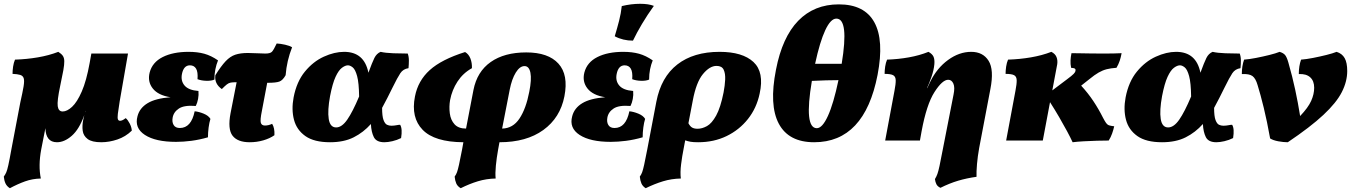

<svg xmlns="http://www.w3.org/2000/svg" viewBox="-36 -740 7121 1011"><path d="M16 251Q0 241 -7 226Q-14 211 -16 190Q-8 179 -3 167.5Q2 156 8 129Q14 102 24 46L71 -201Q83 -254 88 -284Q93 -314 89 -327.5Q85 -341 70.5 -345.5Q56 -350 30 -351Q30 -369 33 -389.5Q36 -410 43 -426Q105 -428 163.5 -438Q222 -448 271 -467Q287 -457 294.5 -446.5Q302 -436 302.5 -418.5Q303 -401 297.5 -370Q292 -339 281 -288Q264 -208 268 -180.5Q272 -153 294 -153Q317 -153 343.5 -177.5Q370 -202 394.5 -258Q419 -314 436 -408L445 -458H638L594 -205Q587 -162 584.5 -140.5Q582 -119 585 -111.5Q588 -104 596 -104Q601 -104 607.5 -106.5Q614 -109 626 -118Q637 -109 647 -89.5Q657 -70 658 -52Q625 -20 582 -5.5Q539 9 497 9Q448 9 425.5 -8Q403 -25 399.5 -51.5Q396 -78 402 -108Q403 -112 404.5 -119Q406 -126 408 -134Q381 -59 342 -25Q303 9 264 9Q234 9 219 -10Q204 -29 203 -65L181 47Q173 90 172.5 128Q172 166 179 200Q135 201 96 215Q57 229 16 251ZM416 -156Q415 -152 413 -148Q415 -152 417 -156Z M891 7Q783 7 727 -29.5Q671 -66 688 -128Q699 -171 741 -196.5Q783 -222 862 -228Q797 -238 768.5 -274Q740 -310 752 -358Q766 -412 820.5 -439.5Q875 -467 957 -467Q1004 -467 1040 -457Q1076 -447 1112 -422Q1103 -400 1098 -375Q1093 -350 1093 -321Q1078 -314 1051.5 -314.5Q1025 -315 1004 -323Q1007 -361 996.5 -378.5Q986 -396 964 -396Q931 -396 922 -350Q915 -314 936 -289.5Q957 -265 1009 -261Q1011 -240 1007 -219Q1003 -198 995 -182Q934 -187 906 -168.5Q878 -150 873 -120Q869 -97 878.5 -81.5Q888 -66 911 -66Q971 -66 989 -154Q1011 -152 1036.5 -141.5Q1062 -131 1072 -114Q1066 -95 1062.5 -68.5Q1059 -42 1059 -17Q1014 -4 971.5 1.5Q929 7 891 7Z M1279 9Q1215 9 1188.5 -25.5Q1162 -60 1178 -144L1210 -307H1209Q1189 -307 1178.5 -305Q1168 -303 1158.5 -295.5Q1149 -288 1132 -271Q1092 -299 1098 -344Q1128 -392 1152 -417.5Q1176 -443 1203 -452Q1230 -461 1269 -461Q1292 -461 1318.5 -459.5Q1345 -458 1361 -458Q1387 -458 1396 -467.5Q1405 -477 1421 -511Q1441 -510 1465.5 -504.5Q1490 -499 1502 -491Q1474 -420 1468 -344Q1453 -317 1435 -310.5Q1417 -304 1375 -304Q1373 -304 1371 -304L1343 -156Q1333 -107 1337.5 -93Q1342 -79 1359 -79Q1378 -79 1397 -88Q1411 -66 1409 -28Q1385 -11 1350.5 -1Q1316 9 1279 9Z M1702 9Q1618 9 1572 -23.5Q1526 -56 1512 -109.5Q1498 -163 1510 -227Q1526 -310 1569.5 -363Q1613 -416 1669 -441.5Q1725 -467 1776 -467Q1882 -467 1904 -357Q1924 -412 1935.5 -435Q1947 -458 1968 -467Q1994 -461 2035.5 -459.5Q2077 -458 2111 -458Q2117 -442 2117 -421.5Q2117 -401 2115 -381Q2087 -377 2072 -354.5Q2057 -332 2031 -279Q2017 -251 2003.5 -224Q1990 -197 1976 -172Q1976 -128 1983.5 -108Q1991 -88 2002 -83Q2013 -78 2024 -78Q2039 -78 2051 -80.5Q2063 -83 2071 -83Q2084 -62 2076 -13Q2054 -2 2030 3.5Q2006 9 1988 9Q1946 9 1932.5 -18Q1919 -45 1917 -87Q1878 -43 1826.5 -17Q1775 9 1702 9ZM1702 -234Q1688 -158 1695 -113.5Q1702 -69 1734 -69Q1764 -69 1792.5 -110Q1821 -151 1855 -232Q1854 -304 1844.5 -339Q1835 -374 1821.5 -385Q1808 -396 1796 -396Q1782 -396 1764.5 -383Q1747 -370 1731 -335.5Q1715 -301 1702 -234Z M2390 251Q2373 241 2366.5 226Q2360 211 2358 190Q2366 179 2370.5 166.5Q2375 154 2381 127Q2387 100 2397 48L2404 9Q2252 8 2189.5 -56.5Q2127 -121 2149 -232Q2165 -315 2227 -371Q2289 -427 2413 -466Q2432 -455 2441 -432Q2450 -409 2449 -381Q2402 -355 2373 -310.5Q2344 -266 2334 -213Q2328 -178 2332.5 -143Q2337 -108 2357.5 -85.5Q2378 -63 2418 -63L2457 -266Q2476 -363 2548 -413.5Q2620 -464 2735 -464Q2851 -464 2904.5 -405Q2958 -346 2936 -233Q2914 -120 2825 -55.5Q2736 9 2594 9L2587 47Q2579 91 2575 132.5Q2571 174 2574 200Q2525 201 2480.5 214.5Q2436 228 2390 251ZM2648 -268 2608 -63Q2665 -64 2699.5 -116Q2734 -168 2751 -257Q2764 -322 2757 -357Q2750 -392 2726 -392Q2701 -392 2680 -358Q2659 -324 2648 -268Z M3180 7Q3072 7 3016 -29.5Q2960 -66 2977 -128Q2988 -171 3030 -196.5Q3072 -222 3151 -228Q3086 -238 3057.5 -274Q3029 -310 3041 -358Q3055 -412 3109.5 -439.5Q3164 -467 3246 -467Q3293 -467 3329 -457Q3365 -447 3401 -422Q3392 -400 3387 -375Q3382 -350 3382 -321Q3367 -314 3340.5 -314.5Q3314 -315 3293 -323Q3296 -361 3285.5 -378.5Q3275 -396 3253 -396Q3220 -396 3211 -350Q3204 -314 3225 -289.5Q3246 -265 3298 -261Q3300 -240 3296 -219Q3292 -198 3284 -182Q3223 -187 3195 -168.5Q3167 -150 3162 -120Q3158 -97 3167.5 -81.5Q3177 -66 3200 -66Q3260 -66 3278 -154Q3300 -152 3325.5 -141.5Q3351 -131 3361 -114Q3355 -95 3351.5 -68.5Q3348 -42 3348 -17Q3303 -4 3260.5 1.5Q3218 7 3180 7ZM3297 -526Q3244 -526 3201 -549Q3214 -592 3224 -631Q3234 -670 3238 -708Q3288 -720 3335 -720Q3379 -720 3407 -709Q3373 -662 3344.5 -614Q3316 -566 3297 -526Z M3364 251Q3348 241 3341.5 226Q3335 211 3333 190Q3341 179 3345.5 166.5Q3350 154 3356 127Q3362 100 3372 48L3420 -204Q3445 -334 3530.5 -400.5Q3616 -467 3753 -467Q3874 -467 3931.5 -413.5Q3989 -360 3964 -247Q3948 -171 3902.5 -113.5Q3857 -56 3790 -23.5Q3723 9 3640 9Q3615 9 3600.5 6.5Q3586 4 3572 -1L3563 47Q3556 81 3550.5 124.5Q3545 168 3549 200Q3500 201 3455.5 214.5Q3411 228 3364 251ZM3612 -211 3589 -91Q3598 -74 3609 -68Q3620 -62 3637 -62Q3661 -62 3686.5 -76Q3712 -90 3735 -131.5Q3758 -173 3774 -253Q3781 -289 3782.5 -321Q3784 -353 3774.5 -373Q3765 -393 3737 -393Q3701 -393 3665.5 -350Q3630 -307 3612 -211Z M4251 9Q4117 9 4065 -88.5Q4013 -186 4050 -373Q4083 -544 4167 -630.5Q4251 -717 4381 -717Q4516 -717 4568 -622.5Q4620 -528 4585 -346Q4516 9 4251 9ZM4368 -642Q4338 -642 4309.5 -581Q4281 -520 4256 -404H4396Q4435 -642 4368 -642ZM4265 -65Q4294 -65 4323.5 -129.5Q4353 -194 4379 -318Q4346 -318 4313.5 -317Q4281 -316 4239 -314Q4197 -65 4265 -65Z M4625 0 4674 -262Q4681 -298 4680.5 -317.5Q4680 -337 4667 -344Q4654 -351 4622 -351Q4622 -369 4625 -389.5Q4628 -410 4635 -426Q4694 -428 4750 -438Q4806 -448 4853 -467Q4873 -456 4879.5 -441.5Q4886 -427 4884 -402Q4881 -370 4868.5 -334.5Q4856 -299 4846 -278V-275L4863 -311Q4898 -382 4956.5 -424.5Q5015 -467 5078 -467Q5140 -467 5169.5 -420Q5199 -373 5179 -271L5120 39Q5112 83 5108.5 124Q5105 165 5106 191Q5055 198 5009.5 211.5Q4964 225 4916 249Q4901 242 4895 230.5Q4889 219 4887 203Q4895 190 4900 176Q4905 162 4911 134.5Q4917 107 4927 54L4985 -242Q4993 -280 4984 -300Q4975 -320 4957 -320Q4926 -320 4884.5 -255Q4843 -190 4817 -50L4808 0Z M5262 0 5311 -262Q5318 -298 5317.5 -317.5Q5317 -337 5304 -344Q5291 -351 5259 -351Q5259 -369 5262 -389.5Q5265 -410 5272 -426Q5334 -428 5392.5 -438Q5451 -448 5500 -467Q5520 -457 5527 -440Q5534 -423 5531 -402L5505 -264L5582 -322Q5609 -342 5617.5 -351Q5626 -360 5627 -366Q5629 -374 5624.5 -378Q5620 -382 5604 -383Q5600 -403 5601 -422Q5602 -441 5606 -460Q5618 -460 5645.5 -459.5Q5673 -459 5708 -458.5Q5743 -458 5776 -458Q5804 -458 5827.5 -458.5Q5851 -459 5870 -460Q5866 -438 5860 -420Q5854 -402 5843 -383Q5813 -381 5791.5 -375.5Q5770 -370 5749 -358Q5728 -346 5700 -323L5657 -289Q5693 -250 5721 -208Q5749 -166 5772 -120Q5782 -101 5788.5 -92Q5795 -83 5804 -80Q5813 -77 5831 -75Q5827 -57 5820 -37Q5813 -17 5802 0Q5777 0 5741 1Q5705 2 5670 4Q5635 6 5612 9Q5601 -15 5582.5 -49.5Q5564 -84 5541 -123.5Q5518 -163 5493 -202L5455 0Z M6083 9Q5999 9 5953 -23.5Q5907 -56 5893 -109.5Q5879 -163 5891 -227Q5907 -310 5950.5 -363Q5994 -416 6050 -441.5Q6106 -467 6157 -467Q6263 -467 6285 -357Q6305 -412 6316.5 -435Q6328 -458 6349 -467Q6375 -461 6416.5 -459.5Q6458 -458 6492 -458Q6498 -442 6498 -421.5Q6498 -401 6496 -381Q6468 -377 6453 -354.5Q6438 -332 6412 -279Q6398 -251 6384.5 -224Q6371 -197 6357 -172Q6357 -128 6364.5 -108Q6372 -88 6383 -83Q6394 -78 6405 -78Q6420 -78 6432 -80.5Q6444 -83 6452 -83Q6465 -62 6457 -13Q6435 -2 6411 3.5Q6387 9 6369 9Q6327 9 6313.5 -18Q6300 -45 6298 -87Q6259 -43 6207.5 -17Q6156 9 6083 9ZM6083 -234Q6069 -158 6076 -113.5Q6083 -69 6115 -69Q6145 -69 6173.5 -110Q6202 -151 6236 -232Q6235 -304 6225.5 -339Q6216 -374 6202.5 -385Q6189 -396 6177 -396Q6163 -396 6145.5 -383Q6128 -370 6112 -335.5Q6096 -301 6083 -234Z M7002 -467Q7031 -458 7044.5 -434Q7058 -410 7058 -366Q7058 -311 7029.5 -255Q7001 -199 6932.5 -135Q6864 -71 6745 9Q6722 9 6695 4Q6668 -1 6652 -11Q6636 -101 6618.5 -172.5Q6601 -244 6586 -292Q6576 -327 6559 -339.5Q6542 -352 6503 -350Q6503 -393 6515 -426Q6542 -428 6578 -435Q6614 -442 6648 -450.5Q6682 -459 6702 -467Q6722 -461 6731 -450Q6740 -439 6748 -411Q6769 -338 6784 -268Q6799 -198 6810 -129Q6852 -173 6868 -208.5Q6884 -244 6884 -278Q6884 -314 6863 -333Q6842 -352 6803 -350Q6803 -393 6815 -426Q6842 -428 6878 -435Q6914 -442 6948 -450.5Q6982 -459 7002 -467Z"/></svg>

Font: Vollkorn Black
Style: Italic
Weight: 900
Italic angle: -11°
Designer: Friedrich Althausen
Foundry: Friedrich Althausen
Version: Version 5.000; ttfautohint (v1.8.3)